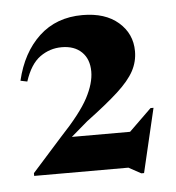

<svg xmlns="http://www.w3.org/2000/svg" viewBox="-39 -761 442 483"><g transform="rotate(-5 182.0 -519.0)"><path d="M344 -475.5 306 -314H299L268 -331H30V-338L106 -423Q157.5 -477.5 176.8 -514Q196 -550.5 196 -580Q196 -611.5 177.5 -629.5Q159 -647.5 127 -647.5Q97 -647.5 72.2 -629.8Q47.5 -612 33.5 -569L16.5 -572.5Q33 -642.5 76.5 -683Q120 -723.5 186 -723.5Q243.5 -723.5 276.8 -694.5Q310 -665.5 310 -621.5Q310 -595 297.5 -571.8Q285 -548.5 255.5 -521.5Q226 -494.5 175 -456.5L133 -420.5H280L336.5 -475.5Z"/></g></svg>

Font: Newsreader Display SemiBold
Style: Regular
Weight: 600
Designer: Hugues Gentile
Foundry: Production Type
Version: Version 1.001